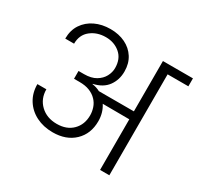

<svg xmlns="http://www.w3.org/2000/svg" viewBox="-157 -939 1168 1130"><g transform="rotate(30 426.5 -374.5)"><path d="M285 -441Q334 -441 365 -459.5Q396 -478 411 -506Q426 -534 426 -563Q426 -626 386 -660Q346 -694 289 -694Q229 -694 187 -660.5Q145 -627 145 -567H85Q85 -624 112 -664.5Q139 -705 185 -727Q231 -749 289 -749Q346 -749 390 -727.5Q434 -706 459 -666.5Q484 -627 484 -573Q484 -516 453 -473.5Q422 -431 358 -417V-415Q387 -411 411 -398H649V-740H853V-686H712V0H649V-344L468 -345Q497 -300 497 -243Q497 -157 442 -104.5Q387 -52 296 -52Q233 -52 183.5 -77Q134 -102 105.5 -147.5Q77 -193 77 -253H138Q138 -189 181 -148Q224 -107 292 -107Q359 -107 398.5 -146.5Q438 -186 438 -249Q438 -274 429.5 -299.5Q421 -325 402 -345H400V-347Q381 -366 353 -377Q325 -388 285 -388H248V-441Z"/></g></svg>

Font: Poppins Light
Style: Regular
Weight: 300
Designer: Ninad Kale (Devanagari), Jonny Pinhorn (Latin)
Version: Version 5.002